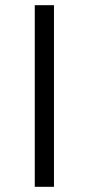

<svg xmlns="http://www.w3.org/2000/svg" viewBox="-20 -720 342 740"><path d="M188 0V-700H114V0Z"/></svg>

Font: Montserrat Z
Style: Regular
Weight: 400
Designer: Julieta Ulanovsky
Foundry: Julieta Ulanovsky
Version: Version 8.000